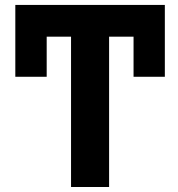

<svg xmlns="http://www.w3.org/2000/svg" viewBox="-20 -747 710 767"><path d="M638.5 -440.3V-727.3H41.2V-440.3H166.5V-600.5H263.8V0H415.8V-600.5H513.5V-440.3Z"/></svg>

Font: Magic Ui Pro
Style: Bold
Weight: 700
Designer: Stefan Endress, Andreas Faust
Version: Version 1.000;FEAKit 1.0